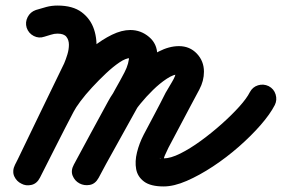

<svg xmlns="http://www.w3.org/2000/svg" viewBox="-20 -616 1014 691"><path d="M76 -516Q70 -536 79.5 -554.5Q89 -573 109 -580Q128 -586 147 -591Q166 -596 187 -596Q242 -596 274 -572Q306 -548 318.5 -510Q331 -472 326 -428Q321 -384 301 -344Q257 -252 213 -160.5Q169 -69 124 22Q114 44 94 48.5Q74 53 57 44Q40 36 31.5 17.5Q23 -1 34 -23Q64 -82 94 -141.5Q124 -201 155 -260Q168 -286 192 -318.5Q216 -351 247 -384.5Q278 -418 313 -446Q348 -474 383 -491Q418 -508 449 -508Q487 -508 516.5 -483Q546 -458 546 -418Q546 -373 526 -330Q506 -287 485 -248Q447 -180 409.5 -112Q372 -44 334 24Q322 46 302.5 49.5Q283 53 266 44Q249 35 241.5 16.5Q234 -2 246 -24Q277 -81 307.5 -138Q338 -195 369 -251Q385 -281 413 -315Q441 -349 477 -380Q513 -411 551 -430.5Q589 -450 624 -450Q663 -450 688.5 -423Q714 -396 714 -358Q714 -325 697.5 -294Q681 -263 666 -235Q646 -197 626 -159.5Q606 -122 586 -84Q583 -77 579.5 -70Q576 -63 573 -56Q570 -50 569 -40Q568 -30 565 -37Q559 -49 555.5 -47.5Q552 -46 569 -46Q594 -46 629 -63.5Q664 -81 702.5 -109Q741 -137 777.5 -169.5Q814 -202 841 -232Q868 -262 879 -284Q889 -303 908.5 -309Q928 -315 947 -306Q966 -296 972 -276Q978 -256 969 -238Q952 -205 918 -166Q884 -127 839.5 -88Q795 -49 746.5 -17Q698 15 652 35Q606 55 569 55Q522 55 498.5 37.5Q475 20 470 -7.5Q465 -35 473 -67.5Q481 -100 497 -131Q517 -169 537 -206.5Q557 -244 576 -282Q585 -298 599 -321Q613 -344 613 -358Q613 -360 614 -357.5Q615 -355 615 -354Q619 -349 624 -349Q624 -349 624 -349Q605 -349 580 -332.5Q555 -316 530.5 -292Q506 -268 486 -243.5Q466 -219 458 -203Q427 -147 396 -90Q365 -33 335 24Q323 46 303 49.5Q283 53 266 44Q249 35 241.5 16.5Q234 -2 246 -24Q284 -93 321.5 -161Q359 -229 396 -297Q411 -323 428 -355.5Q445 -388 445 -418Q445 -419 445 -417Q445 -415 445 -414Q446 -411 448.5 -409Q451 -407 449 -407Q433 -407 410 -391.5Q387 -376 361.5 -352Q336 -328 311.5 -301.5Q287 -275 269.5 -251.5Q252 -228 245 -214Q214 -155 184 -95.5Q154 -36 124 23Q113 45 93 49.5Q73 54 57 45Q40 37 31.5 19Q23 1 34 -22Q78 -113 122 -204.5Q166 -296 211 -388Q217 -402 222.5 -420Q228 -438 228 -455Q228 -472 219 -483.5Q210 -495 187 -495Q175 -495 163 -491Q151 -487 140 -484Q120 -477 101.5 -486.5Q83 -496 76 -516Z"/></svg>

Font: FRB American Cursive Guidelines Arrows Ultra
Style: Bold Italic
Weight: 1000
Italic angle: -25°
Version: Version 2.0;Modular Font Editor K font №1